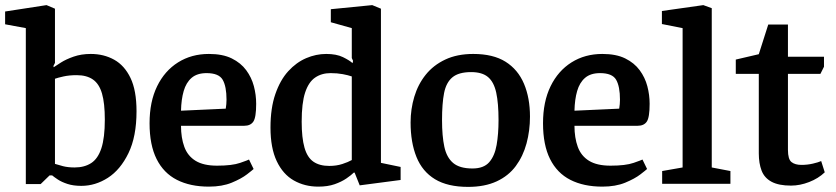

<svg xmlns="http://www.w3.org/2000/svg" viewBox="-33 -719 3270 751"><path d="M285 8Q254 8 231 0.5Q208 -7 193 -17Q178 -27 171 -33H161L126 1H68V-609L-13 -624V-674L149 -699L182 -685V-473L176 -461L177 -456Q186 -462 205.5 -474.5Q225 -487 255 -497.5Q285 -508 322 -508Q373 -508 413.5 -485.5Q454 -463 477.5 -414Q501 -365 501 -284Q501 -185 469.5 -120Q438 -55 389 -23.5Q340 8 285 8ZM259 -64Q297 -64 323.5 -81Q350 -98 363.5 -139Q377 -180 377 -251Q377 -315 366 -353Q355 -391 330.5 -408Q306 -425 267 -425Q238 -425 215.5 -420Q193 -415 182 -411V-78Q194 -74 213.5 -69Q233 -64 259 -64Z M784 11Q711 11 659 -15.5Q607 -42 579.5 -97Q552 -152 552 -237Q552 -321 581.5 -381.5Q611 -442 663.5 -475Q716 -508 784 -508Q838 -508 873.5 -490.5Q909 -473 930 -444.5Q951 -416 960 -382Q969 -348 969 -313Q969 -260 958 -243.5Q947 -227 922 -227H675Q675 -180 688 -144.5Q701 -109 732 -90Q763 -71 816 -71Q875 -71 906.5 -82Q938 -93 941 -95L959 -58Q955 -54 933 -37Q911 -20 873.5 -4.5Q836 11 784 11ZM675 -286 850 -294Q853 -312 853 -329Q853 -381 838 -407Q823 -433 775 -433Q738 -433 716.5 -414.5Q695 -396 685.5 -363Q676 -330 675 -286Z M1212 11Q1159 11 1116.5 -13Q1074 -37 1049.5 -88.5Q1025 -140 1025 -220Q1025 -296 1044 -351Q1063 -406 1094.5 -440.5Q1126 -475 1164.5 -491.5Q1203 -508 1243 -508Q1283 -508 1308.5 -495.5Q1334 -483 1346 -472L1348 -481L1343 -492V-609L1261 -632V-683L1423 -699L1457 -685V-82L1534 -66V-15L1374 6L1354 -44H1351Q1341 -34 1322 -21Q1303 -8 1276 1.5Q1249 11 1212 11ZM1255 -70Q1283 -70 1306 -77.5Q1329 -85 1343 -93V-420Q1329 -425 1307.5 -429Q1286 -433 1260 -433Q1225 -433 1199.5 -415.5Q1174 -398 1160.5 -357Q1147 -316 1147 -243Q1147 -180 1158 -141.5Q1169 -103 1193 -86.5Q1217 -70 1255 -70Z M1798 12Q1718 12 1668.5 -18Q1619 -48 1596 -105Q1573 -162 1573 -240Q1573 -292 1587.5 -340.5Q1602 -389 1632 -426.5Q1662 -464 1708.5 -486Q1755 -508 1818 -508Q1896 -508 1944.5 -477.5Q1993 -447 2016.5 -391.5Q2040 -336 2040 -263Q2040 -208 2026.5 -158Q2013 -108 1984.5 -69.5Q1956 -31 1909.5 -9.5Q1863 12 1798 12ZM1815 -60Q1859 -60 1880.5 -84.5Q1902 -109 1909.5 -152Q1917 -195 1917 -249Q1917 -315 1908 -356.5Q1899 -398 1876 -417.5Q1853 -437 1810 -437Q1761 -437 1736.5 -416.5Q1712 -396 1704 -355Q1696 -314 1696 -249Q1696 -187 1705 -145Q1714 -103 1739.5 -81.5Q1765 -60 1815 -60Z M2323 11Q2250 11 2198 -15.5Q2146 -42 2118.5 -97Q2091 -152 2091 -237Q2091 -321 2120.5 -381.5Q2150 -442 2202.5 -475Q2255 -508 2323 -508Q2377 -508 2412.5 -490.5Q2448 -473 2469 -444.5Q2490 -416 2499 -382Q2508 -348 2508 -313Q2508 -260 2497 -243.5Q2486 -227 2461 -227H2214Q2214 -180 2227 -144.5Q2240 -109 2271 -90Q2302 -71 2355 -71Q2414 -71 2445.5 -82Q2477 -93 2480 -95L2498 -58Q2494 -54 2472 -37Q2450 -20 2412.5 -4.5Q2375 11 2323 11ZM2214 -286 2389 -294Q2392 -312 2392 -329Q2392 -381 2377 -407Q2362 -433 2314 -433Q2277 -433 2255.5 -414.5Q2234 -396 2224.5 -363Q2215 -330 2214 -286Z M2557 0V-50L2637 -64V-609L2556 -625V-676L2718 -699L2751 -687V-64L2824 -50V0Z M3061 7Q3013 7 2985 -8Q2957 -23 2946 -51.5Q2935 -80 2935 -119V-430H2845V-486L2935 -507L2972 -623H3049V-497H3190V-458L3176 -430H3049V-133Q3049 -96 3063 -85Q3077 -74 3102 -74Q3125 -74 3146.5 -79Q3168 -84 3179 -89L3193 -45Q3168 -21 3132 -7Q3096 7 3061 7Z"/></svg>

Font: Faustina SemiBold
Style: Regular
Weight: 600
Designer: Alfonso Garcia
Foundry: http://www.omnibus-type.com
Version: Version 1.200